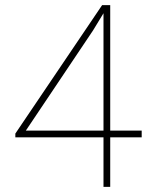

<svg xmlns="http://www.w3.org/2000/svg" viewBox="-20 -731 587 751"><path d="M411.1 -220.2H534.2V-193.8H411.1V0H384.8V-193.8H40V-208.5L379.4 -710.9H411.1ZM81.1 -220.2H384.8V-679.2L343.8 -611.8Z"/></svg>

Font: Roboto Thin
Style: Regular
Weight: 250
Designer: Google
Version: Version 2.134; 2016